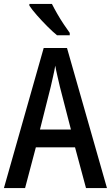

<svg xmlns="http://www.w3.org/2000/svg" viewBox="-20 -960 566 980"><path d="M419 0 363 -208H163L108 0H0L203 -715H322L526 0ZM286 -516Q280 -542 273 -572Q266 -602 262 -625Q258 -600 251 -570Q244 -540 239 -517L184 -299H342ZM245 -940Q256 -918 272 -890Q288 -862 305.5 -836Q323 -810 336 -792V-780H271Q250 -797 222 -825Q194 -853 168.5 -882Q143 -911 130 -931V-940Z"/></svg>

Font: Noto Sans Malayalam Condensed Medium
Style: Regular
Weight: 500
Width: 3
Designer: Jelle Bosma - Monotype Design Team
Foundry: Monotype Imaging Inc.
Version: Version 2.104; ttfautohint (v1.8.4.7-5d5b)